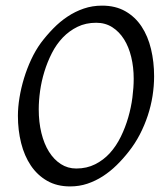

<svg xmlns="http://www.w3.org/2000/svg" viewBox="-20 -650 585 685"><path d="M457 -369.1Q457 -410.2 448.2 -446.5Q439.5 -482.9 422.4 -510Q405.3 -537.1 380.4 -553Q355.5 -568.8 323.2 -568.8Q286.1 -568.8 256.6 -554.4Q227.1 -540 204.1 -516.1Q181.2 -492.2 165 -460.4Q148.9 -428.7 138.4 -394.5Q127.9 -360.4 123 -325.4Q118.2 -290.5 118.2 -259.8Q118.2 -214.4 127.7 -175.5Q137.2 -136.7 154.8 -108.6Q172.4 -80.6 197 -64.7Q221.7 -48.8 252 -48.8Q289.6 -48.8 319.6 -64Q349.6 -79.1 372.3 -104.2Q395 -129.4 411.1 -162.4Q427.2 -195.3 437.5 -231Q447.8 -266.6 452.4 -302.2Q457 -337.9 457 -369.1ZM529.8 -377.9Q529.8 -343.3 524.2 -307.6Q518.6 -272 507.1 -237.3Q495.6 -202.6 478.8 -170.2Q461.9 -137.7 439.9 -109.9Q419.4 -83.5 396.2 -60.8Q373 -38.1 346.9 -21.2Q320.8 -4.4 291.7 5.4Q262.7 15.1 230 15.1Q183.1 15.1 148.2 -4.9Q113.3 -24.9 90.1 -59.3Q66.9 -93.8 55.4 -139.6Q43.9 -185.5 43.9 -236.8Q43.9 -267.6 49.6 -302Q55.2 -336.4 65.7 -370.8Q76.2 -405.3 91.3 -437.7Q106.4 -470.2 126 -497.1Q146.5 -524.4 170.2 -548.6Q193.8 -572.8 220.9 -590.8Q248 -608.9 278.8 -619.4Q309.6 -629.9 344.2 -629.9Q392.1 -629.9 427.2 -609.9Q462.4 -589.8 485.1 -555.4Q507.8 -521 518.8 -475.1Q529.8 -429.2 529.8 -377.9Z"/></svg>

Font: Akkhara
Style: Italic
Weight: 400
Italic angle: -7°
Designer: J. Victor Gaultney
Version: Version 1.00 June 13, 2006, initial release